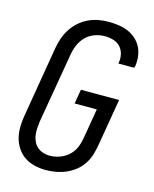

<svg xmlns="http://www.w3.org/2000/svg" viewBox="-113 -819 726 904"><g transform="rotate(15 250.0 -367.5)"><path d="M197 8Q169 8 142 1.5Q115 -5 93.5 -19.5Q72 -34 57 -56.5Q42 -79 35.5 -104.5Q29 -130 29.5 -158.5Q30 -187 35 -215L93 -560Q97 -584 105.5 -608Q114 -632 128 -654Q142 -676 162.5 -694Q183 -712 206.5 -723Q230 -734 254.5 -738.5Q279 -743 304 -743Q329 -743 353 -739.5Q377 -736 398.5 -727Q420 -718 437.5 -702.5Q455 -687 465.5 -666.5Q476 -646 479 -621.5Q482 -597 478 -572Q477 -571 476.5 -569Q476 -567 476 -565H398Q398 -566 398.5 -567Q399 -568 399 -569Q403 -591 398 -611.5Q393 -632 379.5 -646.5Q366 -661 345.5 -667Q325 -673 304 -673Q280 -673 255.5 -664.5Q231 -656 212.5 -637.5Q194 -619 184 -595.5Q174 -572 170 -548L111 -203Q109 -186 108 -169.5Q107 -153 109.5 -137Q112 -121 119 -106.5Q126 -92 138 -82Q150 -72 165.5 -67Q181 -62 198 -62Q214 -62 230.5 -66Q247 -70 262 -77.5Q277 -85 290 -97Q303 -109 311.5 -124Q320 -139 324.5 -155Q329 -171 332 -187L356 -330H248L260 -400H446L408 -175Q404 -150 397 -125.5Q390 -101 376 -78.5Q362 -56 341 -39Q320 -22 296 -11.5Q272 -1 246.5 3.5Q221 8 197 8Z"/></g></svg>

Font: iosevka_custom_sans_ss08
Style: Italic
Weight: 400
Italic angle: -10°
Designer: Belleve Invis
Foundry: Belleve Invis
Version: Version 10.3.0; ttfautohint (v1.8.3)